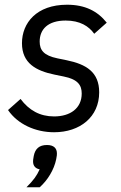

<svg xmlns="http://www.w3.org/2000/svg" viewBox="-20 -548 511 813"><path d="M179 66C146 66 129 82 123 112C120 127 120 132 120 136C120 155 131 166 148 169C135 197 123 214 92 245H148C181 216 209 171 218 126C221 111 221 107 221 102C221 80 208 66 179 66ZM209 12C319 12 400 -53 400 -157C400 -243 345 -276 262 -293L223 -301C165 -313 148 -336 148 -372C148 -424 183 -461 258 -461C319 -461 356 -437 379 -405L432 -452C393 -501 340 -528 264 -528C135 -528 73 -451 73 -365C73 -280 133 -248 211 -232L250 -224C310 -212 326 -187 326 -152C326 -89 277 -55 209 -55C149 -55 103 -81 67 -129L14 -82C55 -22 130 12 209 12Z"/></svg>

Font: LVC Sans
Style: Italic
Weight: 400
Italic angle: -11.31°
Designer: Mike Abbink, Paul van der Laan, Pieter van Rosmalen
Foundry: Bold Monday
Version: Version 3.0